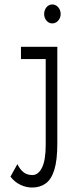

<svg xmlns="http://www.w3.org/2000/svg" viewBox="-20 -667 353 861"><path d="M124 174Q97 174 71 161.5Q45 149 27 125L58 69Q69 92 85 105Q101 118 125 118Q152 118 168.5 84.5Q185 51 185 -18V-402H74V-457H237V-22Q237 52 223.5 95Q210 138 184.5 156Q159 174 124 174ZM214 -562Q199 -562 188.5 -574.5Q178 -587 178 -604Q178 -622 188.5 -634.5Q199 -647 214 -647Q230 -647 241 -634.5Q252 -622 252 -604Q252 -587 241 -574.5Q230 -562 214 -562Z"/></svg>

Font: Inconsolata ExtraCondensed Thin
Style: Regular
Weight: 100
Width: 2
Monospace: yes
Designer: Raph Levien, Cyreal, Brenton Simpson
Foundry: Raph Levien, Cyreal, Google
Version: Version 3.100; ttfautohint (v1.8.4.7-5d5b)